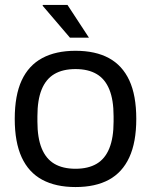

<svg xmlns="http://www.w3.org/2000/svg" viewBox="-20 -743 610 775"><path d="M284.8 12Q205.2 12 150.4 -17.5Q95.6 -47 67.5 -108Q39.5 -169 39.5 -263Q39.5 -358 67.5 -418.5Q95.6 -479 150.4 -508.5Q205.2 -538 284.8 -538Q365.3 -538 419.6 -508.5Q473.9 -479 502 -418.5Q530.1 -358 530.1 -263Q530.1 -169 502 -108Q473.9 -47 419.6 -17.5Q365.3 12 284.8 12ZM284.8 -61.8Q336 -61.8 370.1 -81.9Q404.2 -102 421.3 -144.4Q438.5 -186.7 438.5 -252.3V-273.7Q438.5 -339.8 421.3 -381.9Q404.2 -424 370.1 -444.1Q336 -464.2 284.8 -464.2Q233.5 -464.2 199.4 -444.1Q165.4 -424 148.2 -381.9Q131 -339.8 131 -273.7V-252.3Q131 -186.7 148.2 -144.4Q165.4 -102 199.4 -81.9Q233.5 -61.8 284.8 -61.8ZM339 -591H262.3L152 -720L153 -723H252.5Z"/></svg>

Font: Archivo SemiBold
Style: Regular
Weight: 600
Designer: Hector Gatti
Foundry: Omnibus-Type
Version: Version 2.001